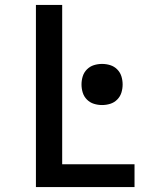

<svg xmlns="http://www.w3.org/2000/svg" viewBox="-20 -755 640 775"><path d="M125 0V-735H231V-92H523V0ZM392 -331Q375 -331 359 -336Q343 -341 331 -353Q319 -365 314 -381Q309 -397 309 -414Q309 -431 314 -447Q319 -463 331 -475Q343 -487 359 -492Q375 -497 392 -497Q409 -497 425 -492Q441 -487 453 -475Q465 -463 470 -447Q475 -431 475 -414Q475 -397 470 -381Q465 -365 453 -353Q441 -341 425 -336Q409 -331 392 -331Z"/></svg>

Font: Iosevka Semibold Extended
Style: Regular
Weight: 600
Width: 7
Monospace: yes
Designer: Belleve Invis
Foundry: Belleve Invis
Version: Version 32.5.0; ttfautohint (v1.8.4)